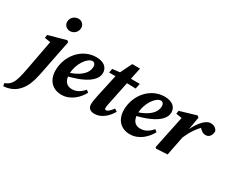

<svg xmlns="http://www.w3.org/2000/svg" viewBox="-216 -1239 2381 1967"><g transform="rotate(30 975.0 -255.5)"><path d="M-77.9 236.5C-0.6 232 58.5 200.2 97.6 153.9C140.6 107.3 168.1 40.6 189.3 -63.1L273 -485.2L255.7 -500.2L49.4 -443.4L43.6 -405.9L170 -386L116.6 -415.3L48.5 -50.9C28.6 55.8 13.4 113 -9.9 146.7C-30.6 177.4 -53.4 191.4 -84.4 203.5L-77.9 236.5ZM231.6 -593.8C275.6 -593.8 316.2 -629.9 316.2 -679.4C316.2 -719.3 285.9 -748.2 244.2 -748.2C200.1 -748.2 159.1 -713 159.1 -663.5C159.1 -620.5 193.7 -593.8 231.6 -593.8Z M479.6 15.1C588 15.1 668 -63.8 709.3 -141.1L681.3 -161.2C650 -122.2 604.3 -88.2 545.6 -88.2C483.5 -88.2 445.9 -127.2 445.9 -209C445.9 -333.4 529.4 -444.3 586.5 -444.3C607.4 -444.3 623.6 -428 623.6 -395.3C623.6 -332.6 568.9 -251.4 384.8 -204.9L387.4 -167.6C626.5 -216.4 740 -299.2 740 -391C740 -455.7 690.4 -498.7 601.4 -498.7C432 -498.7 304.6 -346.2 304.6 -173C304.6 -55.7 375.4 15.1 479.6 15.1Z M791.6 -427.3H911.1L916 -426.7L1109 -421L1121.5 -483.6H918.8V-488.7L800.3 -474.6L791.6 -427.3ZM870.1 15.1C955.3 15.1 1021.3 -50.4 1060.2 -117.6L1029.7 -138C996.6 -95.8 975.2 -76.1 957.5 -76.1C947.7 -76.1 940 -83.3 940 -96.9C940 -106.9 942.3 -120.7 946.1 -139.9L1045.4 -620.5H953.6L872.4 -455L806.9 -153.3C799.7 -119.4 792.9 -82.4 792.9 -53C792.9 -8.3 823.2 15.1 870.1 15.1Z M1288.6 15.1C1397 15.1 1477 -63.8 1518.3 -141.1L1490.3 -161.2C1459 -122.2 1413.3 -88.2 1354.6 -88.2C1292.5 -88.2 1254.9 -127.2 1254.9 -209C1254.9 -333.4 1338.4 -444.3 1395.5 -444.3C1416.4 -444.3 1432.6 -428 1432.6 -395.3C1432.6 -332.6 1377.9 -251.4 1193.8 -204.9L1196.4 -167.6C1435.5 -216.4 1549 -299.2 1549 -391C1549 -455.7 1499.4 -498.7 1410.4 -498.7C1241 -498.7 1113.6 -346.2 1113.6 -173C1113.6 -55.7 1184.4 15.1 1288.6 15.1Z M1773.8 -224.2C1805.6 -297.7 1845.2 -365.9 1914.6 -431.5V-437.5L1866.8 -432.4L1881.6 -416.1C1912.2 -382.9 1933.8 -365.5 1966.3 -365.5C2010 -365.5 2033.3 -402.1 2033.6 -449.4C2021.7 -482.1 1989.6 -498.7 1954.4 -498.7C1885 -498.7 1811.4 -398.4 1765.2 -276.1H1754.4L1773.8 -224.2ZM1585.8 -3.6 1600.1 8 1730.1 0C1743.8 -72.4 1758 -142.9 1772.3 -214.3L1790 -304L1785.6 -309.7L1815.4 -484.4L1796.6 -500.2L1604.4 -443.4L1598.3 -405.9L1724.7 -386L1671.6 -415L1585.8 -3.6Z"/></g></svg>

Font: Source Serif 4 Variable
Style: Italic
Weight: 400
Italic angle: -12°
Designer: Frank Grießhammer
Foundry: Adobe Systems Incorporated
Version: Version 4.004;hotconv 1.0.116;makeotfexe 2.5.65601